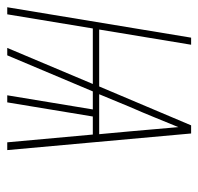

<svg xmlns="http://www.w3.org/2000/svg" viewBox="-32 -532 560 543"><g transform="rotate(90 248.5 -260.0)"><path d="M-3 0 83 -520H103L60 -260H221L331 -520H354L401 0H379L357 -242H306L266 0H246L286 -242H235L133 0H112L214 -242H57L17 0ZM243 -260H356L348 -347Q345 -381 342 -415.5Q339 -450 336 -484Q322 -450 308 -415.5Q294 -381 279 -347Z"/></g></svg>

Font: Iosevka SS04 Thin
Style: Italic
Weight: 100
Italic angle: -9°
Monospace: yes
Designer: Belleve Invis
Foundry: Belleve Invis
Version: Version 19.0.0; ttfautohint (v1.8.4)